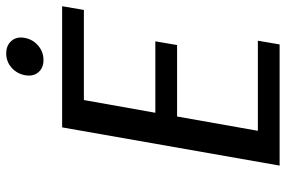

<svg xmlns="http://www.w3.org/2000/svg" viewBox="-171 -749 920 618"><g transform="rotate(-90 289.0 -440.0)"><path d="M451 -777Q431 -760 405 -760Q379 -760 365 -777Q351 -794 356 -820Q361 -846 380.5 -863Q400 -880 426 -880Q452 -880 466.5 -863Q481 -846 476 -820Q471 -794 451 -777ZM65 0 188 -700H578L566 -630H276L235 -400H465L453 -330H223L177 -70H467L455 0Z"/></g></svg>

Font: Scada
Style: Italic
Weight: 400
Italic angle: -10°
Designer: Jovanny Lemonad
Foundry: Jovanny Lemonad
Version: Version 4.100;PS 004.100;hotconv 1.0.88;makeotf.lib2.5.64775